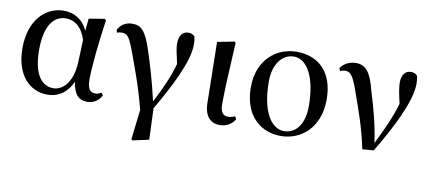

<svg xmlns="http://www.w3.org/2000/svg" viewBox="-68 -792 2801 1252"><g transform="rotate(10 1332.0 -165.5)"><path d="M256 15C318 15 382 -16 418 -100C431 -17 462 16 519 16C563 16 597 -10 613 -43L602 -59C589 -52 578 -47 560 -47C527 -47 509 -69 509 -132C509 -218 527 -385 548 -529L538 -537L435 -520L427 -439C395 -508 339 -543 267 -543C149 -543 43 -444 43 -256C43 -85 132 15 256 15ZM423 -377 417 -221C409 -87 343 -33 286 -33C205 -33 152 -108 152 -265C152 -434 216 -496 289 -496C344 -496 395 -464 423 -377Z M846 206 855 212 961 189 953 -18C1043 -173 1140 -356 1140 -471C1140 -492 1139 -506 1135 -524C1123 -537 1113 -543 1092 -543C1054 -543 1031 -514 1031 -461C1031 -431 1037 -404 1054 -329C1028 -236 992 -158 942 -61C913 -192 878 -303 853 -381C811 -514 776 -537 722 -537C680 -537 647 -517 627 -480L633 -462C643 -466 652 -468 661 -468C700 -468 713 -455 748 -362C779 -276 828 -153 869 8Z M1397 15C1446 15 1483 -14 1496 -42L1486 -59C1474 -53 1461 -48 1442 -48C1411 -48 1389 -63 1389 -123C1389 -197 1393 -286 1406 -531L1398 -538L1286 -516L1293 -116C1294 -25 1335 15 1397 15Z M1801 16C1932 16 2055 -80 2055 -270C2055 -450 1954 -543 1810 -543C1677 -543 1554 -447 1554 -264C1554 -74 1668 16 1801 16ZM1815 -19C1736 -19 1663 -114 1663 -322C1663 -433 1718 -509 1797 -509C1886 -509 1948 -395 1948 -205C1948 -98 1901 -19 1815 -19Z M2340 9 2415 3C2510 -155 2614 -352 2614 -471C2614 -493 2613 -507 2608 -525C2597 -537 2586 -543 2567 -543C2527 -543 2505 -512 2505 -462C2505 -432 2513 -388 2528 -325C2499 -227 2461 -147 2411 -45C2395 -162 2363 -277 2333 -373C2302 -497 2268 -538 2202 -538C2162 -538 2121 -519 2101 -485L2109 -468C2119 -473 2131 -476 2145 -476C2181 -476 2201 -441 2234 -343C2271 -240 2313 -125 2340 9Z"/></g></svg>

Font: Noto Serif CJK JP SemiBold
Style: Regular
Weight: 600
Designer: Ryoko NISHIZUKA 西塚涼子 (kana & ideographs); Frank Grießhammer (Latin, Greek & Cyrillic); Wenlong ZHANG 张文龙 (bopomofo); San
Foundry: Adobe
Version: Version 2.001;hotconv 1.1.0;makeotfexe 2.6.0